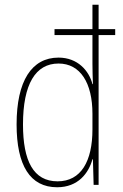

<svg xmlns="http://www.w3.org/2000/svg" viewBox="-20 -780 518 810"><path d="M221 10C310 10 354 -50 370 -108H372L375 0H396V-632H466V-657H396V-760H370V-657H210V-632H370V-511C370 -483 371 -456 372 -425H370C356 -481 308 -537 227 -537C114 -537 50 -439 50 -255C50 -82 107 10 221 10ZM223 -15C121 -15 77 -101 77 -255C77 -425 130 -512 227 -512C319 -512 370 -430 370 -300V-234C370 -100 322 -15 223 -15Z"/></svg>

Font: Noto Sans Kannada Condensed Thin
Style: Regular
Weight: 100
Width: 3
Designer: Jelle Bosma - Monotype Design Team
Foundry: Monotype Imaging Inc.
Version: Version 2.005